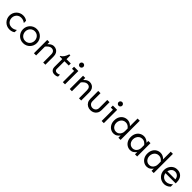

<svg xmlns="http://www.w3.org/2000/svg" viewBox="622 -2843 4977 4977"><g transform="rotate(45 3111.0 -354.5)"><path d="M303.7 14.6Q248 14.6 201.7 -5.4Q155.3 -25.4 120.6 -61Q85.9 -96.7 67.4 -143.1Q48.8 -189.5 48.8 -241.2Q48.8 -293 67.4 -339.4Q85.9 -385.7 120.6 -421.4Q155.3 -457 201.7 -477.5Q248 -498 303.7 -498Q357.4 -498 396.5 -481Q435.5 -463.9 450.2 -450.2V-369.1Q422.9 -389.6 387.7 -404.8Q352.5 -419.9 303.7 -419.9Q252 -419.9 212.9 -395Q173.8 -370.1 152.8 -329.6Q131.8 -289.1 131.8 -241.2Q131.8 -194.3 152.8 -153.8Q173.8 -113.3 212.9 -88.4Q252 -63.5 303.7 -63.5Q352.5 -63.5 387.7 -78.6Q422.9 -93.8 450.2 -114.3V-33.2Q435.5 -18.6 396.5 -2Q357.4 14.6 303.7 14.6Z M802.7 14.6Q747.1 14.6 700.7 -5.4Q654.3 -25.4 619.6 -61Q585 -96.7 566.4 -143.1Q547.9 -189.5 547.9 -241.2Q547.9 -293 566.4 -339.4Q585 -385.7 619.6 -421.4Q654.3 -457 700.7 -477.5Q747.1 -498 802.7 -498Q858.4 -498 904.8 -477.5Q951.2 -457 985.8 -421.4Q1020.5 -385.7 1039.1 -339.4Q1057.6 -293 1057.6 -241.2Q1057.6 -189.5 1039.1 -143.1Q1020.5 -96.7 985.8 -61Q951.2 -25.4 904.8 -5.4Q858.4 14.6 802.7 14.6ZM802.7 -63.5Q855.5 -63.5 894 -88.4Q932.6 -113.3 953.6 -153.8Q974.6 -194.3 974.6 -241.2Q974.6 -289.1 953.6 -329.6Q932.6 -370.1 894 -395Q855.5 -419.9 802.7 -419.9Q751 -419.9 711.9 -395Q672.9 -370.1 651.9 -329.6Q630.9 -289.1 630.9 -241.2Q630.9 -194.3 651.9 -153.8Q672.9 -113.3 711.9 -88.4Q751 -63.5 802.7 -63.5Z M1529.3 0 1528.3 -290Q1528.3 -353.5 1500.5 -386.7Q1472.7 -419.9 1415 -419.9Q1376 -419.9 1337.4 -391.1Q1298.8 -362.3 1269.5 -324.2V-411.1Q1285.2 -430.7 1309.6 -450.7Q1334 -470.7 1364.7 -484.4Q1395.5 -498 1428.7 -498Q1478.5 -498 1519.5 -476.1Q1560.5 -454.1 1585 -409.7Q1609.4 -365.2 1609.4 -297.9V0ZM1189.5 0V-488.3H1269.5V0Z M1950.2 14.6Q1909.2 14.6 1878.9 -2.4Q1848.6 -19.5 1832 -50.8Q1815.4 -82 1815.4 -123V-413.1H1721.7V-436.5Q1769.5 -458 1801.8 -507.3Q1834 -556.6 1858.4 -628.9H1895.5V-488.3H2052.7V-413.1H1895.5V-127Q1895.5 -96.7 1915.5 -79.1Q1935.5 -61.5 1967.8 -61.5Q1997.1 -61.5 2021 -68.8Q2044.9 -76.2 2059.6 -85V-14.6Q2040 1 2013.7 7.8Q1987.3 14.6 1950.2 14.6Z M2279.3 -589.8Q2251 -589.8 2231.9 -610.4Q2212.9 -630.9 2212.9 -656.2Q2212.9 -682.6 2231.9 -702.6Q2251 -722.7 2279.3 -722.7Q2297.9 -722.7 2313 -713.4Q2328.1 -704.1 2336.9 -689Q2345.7 -673.8 2345.7 -656.2Q2345.7 -639.6 2336.9 -624Q2328.1 -608.4 2313 -599.1Q2297.9 -589.8 2279.3 -589.8ZM2249 0V-488.3H2329.1V0ZM2171.9 -413.1V-488.3H2329.1V-413.1Z M2841.8 0 2840.8 -290Q2840.8 -353.5 2813 -386.7Q2785.2 -419.9 2727.5 -419.9Q2688.5 -419.9 2649.9 -391.1Q2611.3 -362.3 2582 -324.2V-411.1Q2597.7 -430.7 2622.1 -450.7Q2646.5 -470.7 2677.2 -484.4Q2708 -498 2741.2 -498Q2791 -498 2832 -476.1Q2873 -454.1 2897.5 -409.7Q2921.9 -365.2 2921.9 -297.9V0ZM2502 0V-488.3H2582V0Z M3265.6 9.8Q3207 9.8 3160.2 -15.6Q3113.3 -41 3085.9 -87.9Q3058.6 -134.8 3058.6 -199.2V-488.3H3141.6V-199.2Q3141.6 -135.7 3179.2 -102.1Q3216.8 -68.4 3265.6 -68.4Q3314.5 -68.4 3352.1 -102.1Q3389.6 -135.7 3389.6 -199.2V-488.3H3472.7V-199.2Q3472.7 -134.8 3445.3 -87.9Q3418 -41 3371.1 -15.6Q3324.2 9.8 3265.6 9.8Z M3702.1 -589.8Q3673.8 -589.8 3654.8 -610.4Q3635.7 -630.9 3635.7 -656.2Q3635.7 -682.6 3654.8 -702.6Q3673.8 -722.7 3702.1 -722.7Q3720.7 -722.7 3735.8 -713.4Q3751 -704.1 3759.8 -689Q3768.6 -673.8 3768.6 -656.2Q3768.6 -639.6 3759.8 -624Q3751 -608.4 3735.8 -599.1Q3720.7 -589.8 3702.1 -589.8ZM3671.9 0V-488.3H3752V0ZM3594.7 -413.1V-488.3H3752V-413.1Z M4118.2 14.6Q4055.7 14.6 4003.9 -17.1Q3952.1 -48.8 3921.4 -105.5Q3890.6 -162.1 3890.6 -236.3Q3890.6 -317.4 3921.4 -376Q3952.1 -434.6 4005.9 -466.3Q4059.6 -498 4126 -498Q4168 -498 4211.4 -478Q4254.9 -458 4286.1 -422.9V-703.1H4366.2V0H4286.1V-83Q4260.7 -43.9 4217.3 -14.6Q4173.8 14.6 4118.2 14.6ZM4130.9 -63.5Q4175.8 -63.5 4210.9 -86.9Q4246.1 -110.4 4266.6 -151.9Q4287.1 -193.4 4286.1 -245.1L4285.2 -338.9Q4254.9 -377 4220.2 -397.5Q4185.5 -418 4140.6 -418Q4087.9 -418 4050.8 -392.1Q4013.7 -366.2 3993.7 -325.2Q3973.6 -284.2 3973.6 -236.3Q3973.6 -189.5 3993.2 -149.9Q4012.7 -110.4 4048.3 -86.9Q4084 -63.5 4130.9 -63.5Z M4725.6 14.6Q4663.1 14.6 4611.3 -17.1Q4559.6 -48.8 4528.8 -105.5Q4498 -162.1 4498 -236.3Q4498 -317.4 4528.8 -376Q4559.6 -434.6 4613.3 -466.3Q4667 -498 4733.4 -498Q4775.4 -498 4818.8 -478Q4862.3 -458 4893.6 -422.9V-488.3H4973.6V0H4893.6V-83Q4868.2 -43.9 4824.7 -14.6Q4781.2 14.6 4725.6 14.6ZM4738.3 -63.5Q4783.2 -63.5 4818.4 -86.9Q4853.5 -110.4 4874 -151.9Q4894.5 -193.4 4893.6 -245.1L4892.6 -338.9Q4862.3 -377 4827.6 -398.4Q4793 -419.9 4748 -419.9Q4695.3 -419.9 4658.2 -393.6Q4621.1 -367.2 4601.1 -325.7Q4581.1 -284.2 4581.1 -236.3Q4581.1 -189.5 4600.6 -149.9Q4620.1 -110.4 4655.8 -86.9Q4691.4 -63.5 4738.3 -63.5Z M5333 14.6Q5270.5 14.6 5218.8 -17.1Q5167 -48.8 5136.2 -105.5Q5105.5 -162.1 5105.5 -236.3Q5105.5 -317.4 5136.2 -376Q5167 -434.6 5220.7 -466.3Q5274.4 -498 5340.8 -498Q5382.8 -498 5426.3 -478Q5469.7 -458 5501 -422.9V-703.1H5581.1V0H5501V-83Q5475.6 -43.9 5432.1 -14.6Q5388.7 14.6 5333 14.6ZM5345.7 -63.5Q5390.6 -63.5 5425.8 -86.9Q5460.9 -110.4 5481.4 -151.9Q5502 -193.4 5501 -245.1L5500 -338.9Q5469.7 -377 5435.1 -397.5Q5400.4 -418 5355.5 -418Q5302.7 -418 5265.6 -392.1Q5228.5 -366.2 5208.5 -325.2Q5188.5 -284.2 5188.5 -236.3Q5188.5 -189.5 5208 -149.9Q5227.5 -110.4 5263.2 -86.9Q5298.8 -63.5 5345.7 -63.5Z M5967.8 14.6Q5912.1 14.6 5865.7 -5.4Q5819.3 -25.4 5784.7 -61Q5750 -96.7 5731.4 -143.1Q5712.9 -189.5 5712.9 -241.2Q5712.9 -310.5 5743.2 -369.1Q5773.4 -427.7 5826.7 -462.9Q5879.9 -498 5948.2 -498Q6023.4 -498 6073.2 -466.8Q6123 -435.5 6147.9 -381.8Q6172.9 -328.1 6172.9 -260.7V-212.9H5788.1V-281.2H6093.8Q6088.9 -329.1 6066.9 -359.4Q6044.9 -389.6 6013.7 -404.8Q5982.4 -419.9 5948.2 -419.9Q5901.4 -419.9 5867.2 -395Q5833 -370.1 5814.5 -329.6Q5795.9 -289.1 5795.9 -241.2Q5795.9 -194.3 5816.9 -153.8Q5837.9 -113.3 5877 -88.4Q5916 -63.5 5967.8 -63.5Q6020.5 -63.5 6065.9 -90.3Q6111.3 -117.2 6142.6 -149.4V-62.5Q6128.9 -45.9 6102.1 -27.8Q6075.2 -9.8 6040.5 2.4Q6005.9 14.6 5967.8 14.6Z"/></g></svg>

Font: Sen
Style: Regular
Weight: 400
Designer: Kosal Sen, Philatype
Foundry: Philatype
Version: Version 2.000;gftools[0.9.31]